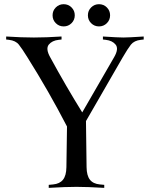

<svg xmlns="http://www.w3.org/2000/svg" viewBox="-20 -909 725 929"><path d="M377.9 -365.2 532.2 -632.3Q555.7 -672.9 539.6 -692.9Q524.4 -712.4 491.7 -716.3L478 -717.8V-732.4Q552.7 -727.5 576.7 -727.5Q600.6 -727.5 675.3 -732.4V-717.8L661.6 -716.3Q629.4 -712.9 613.3 -692.9Q598.1 -673.3 574.2 -632.3L396 -323.2L398.9 -100.1Q399.4 -59.6 415 -39.6Q430.7 -19.5 463.4 -16.6L484.4 -14.6V0Q402.8 -4.9 350.1 -4.9Q297.4 -4.9 215.8 0V-14.6L236.8 -16.6Q269 -19.5 284.9 -39.6Q300.8 -59.6 301.3 -100.1L304.2 -296.9Q215.8 -467.8 112.3 -632.3Q85.9 -674.8 71.3 -692.9Q56.2 -712.4 23.4 -716.3L9.8 -717.8V-732.4Q84.5 -727.5 144 -727.5Q203.1 -727.5 277.8 -732.4V-717.8L264.2 -716.3Q231.9 -712.9 215.8 -692.9Q200.2 -672.4 222.7 -632.3Q299.8 -490.7 377.9 -365.2ZM250 -796.9Q234.4 -812.5 234.4 -835Q234.4 -857.4 250 -873Q265.6 -888.7 288.1 -888.7Q310.5 -888.7 326.2 -873Q341.8 -857.4 341.8 -835Q341.8 -812.5 326.2 -796.9Q310.5 -781.2 288.1 -781.2Q265.6 -781.2 250 -796.9ZM420.9 -796.9Q405.3 -812.5 405.3 -835Q405.3 -857.4 420.9 -873Q436.5 -888.7 459 -888.7Q481.4 -888.7 497.1 -873Q512.7 -857.4 512.7 -835Q512.7 -812.5 497.1 -796.9Q481.4 -781.2 459 -781.2Q436.5 -781.2 420.9 -796.9Z"/></svg>

Font: Flanker
Style: Regular
Weight: 400
Designer: Flanker
Foundry: Flanker
Version: Version 2.027